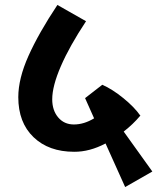

<svg xmlns="http://www.w3.org/2000/svg" viewBox="-20 -755 638 779"><path d="M408.2 -172.9Q343.3 -138.7 280.8 -139.2Q177.7 -139.2 116 -198.5Q54.2 -257.8 54.2 -360.8Q54.2 -436 95.7 -528.6Q137.2 -621.1 212.9 -734.9L329.1 -668.9Q262.2 -567.9 227.1 -486.8Q191.9 -405.8 191.9 -352.1Q191.9 -307.1 216.1 -278.6Q240.2 -250 279.8 -250Q320.8 -250 361.8 -274.9L325.2 -356.9L395 -411.1Q436 -393.1 481 -356.4Q525.9 -319.8 549.8 -285.2L547.9 -284.2Q520 -251 481.9 -221.2L598.1 -59.1L487.8 3.9Z"/></svg>

Font: Kadwa
Style: Bold
Weight: 700
Designer: Sol Matas
Foundry: Sol Matas
Version: Version 1.001;PS 001.000;hotconv 1.0.70;makeotf.lib2.5.58329